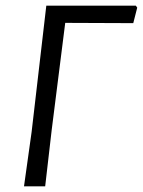

<svg xmlns="http://www.w3.org/2000/svg" viewBox="-20 -660 506 680"><path d="M466 -633 452 -578 211 -579 163 -199 140 0H65L92 -193L144 -640H461Z"/></svg>

Font: Alegreya Sans SC
Style: Italic
Weight: 400
Italic angle: -7°
Designer: Juan Pablo del Peral
Foundry: Huerta Tipografica
Version: Version 2.008; ttfautohint (v1.6)